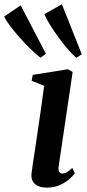

<svg xmlns="http://www.w3.org/2000/svg" viewBox="-102 -869 406 900"><path d="M117.5 10.5Q94.5 10.5 77.5 3.2Q60.5 -4 51.8 -19Q43 -34 46 -57.5Q47.5 -72.5 52.2 -103Q57 -133.5 63.2 -175Q69.5 -216.5 76.5 -265Q83.5 -313.5 91 -365Q98.5 -416.5 105 -466.5L46.5 -490L51.5 -518L216.5 -544.5L238.5 -531.5L173 -89.5Q170.5 -71.5 175.8 -63.5Q181 -55.5 190 -55.5Q200 -55.5 210.5 -61.2Q221 -67 237 -82L249 -56.5Q240.5 -45 222.8 -29.2Q205 -13.5 178.5 -1.5Q152 10.5 117.5 10.5ZM88 -598.5Q68.5 -613 42.8 -637.8Q17 -662.5 -8.2 -691Q-33.5 -719.5 -53.5 -746Q-73.5 -772.5 -82.5 -791.5L-5 -844L113 -617ZM255.5 -598Q236.5 -614.5 213.8 -641Q191 -667.5 169.2 -697.8Q147.5 -728 130.5 -755.8Q113.5 -783.5 106 -802.5L188 -849L281.5 -614.5Z"/></svg>

Font: Merriweather 72pt SemiBold
Style: Italic
Weight: 600
Italic angle: -7.8°
Version: Version 2.101